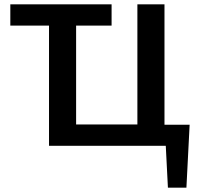

<svg xmlns="http://www.w3.org/2000/svg" viewBox="-20 -678 920 893"><path d="M28 -559V-658H499V-559ZM619 0V-658H745V0ZM247 0V-99H706V0ZM208 0V-658H334V0ZM728 0V-98H862L812 0ZM761 195 746 -98H862L847 195Z"/></svg>

Font: Ysabeau Office
Style: Bold
Weight: 700
Designer: Christian Thalmann (Catharsis Fonts)
Version: Version 2.001;gftools[0.9.30]; featfreeze: tnum,lnum,ss02